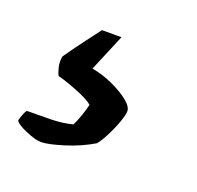

<svg xmlns="http://www.w3.org/2000/svg" viewBox="-142 -99 370 361"><g transform="rotate(20 43.5 81.5)"><path d="M-29 200Q-40 200 -60 191.5Q-80 183 -83 176Q-79 161 -74 154Q-47 154 -25 153.5Q-3 153 17 148Q22 139 26.5 125.5Q31 112 33 103Q24 95 0 85.5Q-24 76 -40 72Q-43 67 -45.5 56.5Q-48 46 -46 35Q-35 19 -19 -2.5Q-3 -24 7 -37H46L15 37Q37 41 57.5 50.5Q78 60 91 70.5Q104 81 104 90Q104 97 98.5 112.5Q93 128 85 143.5Q77 159 71 166Q46 181 15.5 190.5Q-15 200 -29 200Z"/></g></svg>

Font: Texturina 72pt 72pt SemiBold
Style: Italic
Weight: 600
Italic angle: -11°
Designer: Guillermo Torres Carreño
Foundry: Omnibus-Type
Version: Version 1.002; ttfautohint (v1.8.3)